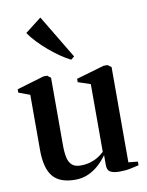

<svg xmlns="http://www.w3.org/2000/svg" viewBox="-89 -857 712 931"><g transform="rotate(-10 267.0 -392.0)"><path d="M422.5 8.5Q395.5 8.5 379.5 0Q363.5 -8.5 363.5 -34V-83.5Q347.5 -60.5 324.5 -39Q301.5 -17.5 271.8 -3.8Q242 10 206 10Q130 10 96 -31Q62 -72 62 -162V-433.5L6.5 -454V-470.5L141 -510.5H158.5L175.5 -497.5V-164Q175.5 -129 181 -104.2Q186.5 -79.5 201.2 -66.5Q216 -53.5 243 -53.5Q270 -53.5 291.5 -60Q313 -66.5 330 -77.2Q347 -88 360 -100V-433.5L299 -454V-470.5L436.5 -510.5H455.5L473.5 -497.5V-28.5L519.5 -24V-6Q502.5 -2 478.5 3.2Q454.5 8.5 422.5 8.5ZM286.5 -567Q263 -578.5 236.2 -597Q209.5 -615.5 182.8 -638.2Q156 -661 133 -685.2Q110 -709.5 95 -732L175 -794L303.5 -580L287.5 -567Z"/></g></svg>

Font: Merriweather 144pt SemiBold
Style: Regular
Weight: 600
Version: Version 2.100